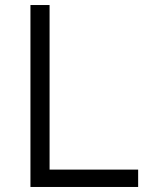

<svg xmlns="http://www.w3.org/2000/svg" viewBox="-20 -743 602 763"><path d="M101 -723V0H529V-69H177V-723Z"/></svg>

Font: United Sans Light
Style: Regular
Weight: 300
Designer: Pablo Impallari, Rodrigo Fuenzalida (Modified by Dan O. Williams)
Version: Version 1.000;PS 001.000;hotconv 1.0.88;makeotf.lib2.5.64775